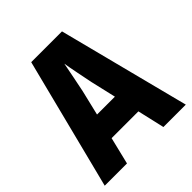

<svg xmlns="http://www.w3.org/2000/svg" viewBox="-194 -852 988 988"><g transform="rotate(-45 300.0 -358.5)"><path d="M269 -425Q276 -460 286 -509Q296 -558 302 -591Q307 -559 317 -509.5Q327 -460 334 -425L366 -287H236ZM432 0H595L411 -717H187L5 0H167L203 -148H398Z"/></g></svg>

Font: Noto Sans Mono UI ExtraBold
Style: Regular
Weight: 800
Designer: Monotype Design team
Foundry: Monotype Imaging Inc.
Version: 1.000